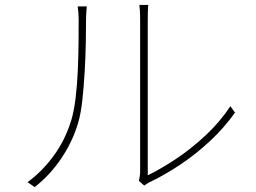

<svg xmlns="http://www.w3.org/2000/svg" viewBox="-20 -756 1040 781"><path d="M545 -20Q547 -29 548.5 -39Q550 -49 550 -59Q550 -67 550 -102Q550 -137 550 -189.5Q550 -242 550 -303Q550 -364 550 -425.5Q550 -487 550 -539.5Q550 -592 550 -628Q550 -664 550 -674Q550 -697 549 -711.5Q548 -726 547 -736H583Q582 -726 581.5 -711.5Q581 -697 581 -674Q581 -664 581 -625.5Q581 -587 581 -530Q581 -473 581 -407Q581 -341 581 -277Q581 -213 581 -160Q581 -107 581 -75Q581 -43 581 -43Q633 -68 695 -109Q757 -150 816 -205Q875 -260 917 -324L936 -298Q891 -235 834 -182Q777 -129 715 -87.5Q653 -46 593 -17Q584 -13 577.5 -8.5Q571 -4 567 -1ZM92 -15Q152 -59 198.5 -122.5Q245 -186 270 -267Q281 -304 287.5 -357.5Q294 -411 296.5 -470Q299 -529 299.5 -583.5Q300 -638 300 -677Q300 -691 299 -704Q298 -717 296 -730H333Q332 -721 331.5 -712Q331 -703 330.5 -694.5Q330 -686 330 -677Q330 -638 329 -582.5Q328 -527 324.5 -465.5Q321 -404 315 -349Q309 -294 298 -257Q276 -181 229.5 -112Q183 -43 121 5Z"/></svg>

Font: Noto Sans TC Thin
Style: Regular
Weight: 100
Designer: Ryoko NISHIZUKA 西塚涼子 (kana, bopomofo & ideographs); Paul D. Hunt (Latin, Greek & Cyrillic); Sandoll Communications 산돌커뮤니
Foundry: Adobe
Version: Version 2.004-H2;hotconv 1.0.118;makeotfexe 2.5.65603